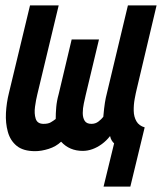

<svg xmlns="http://www.w3.org/2000/svg" viewBox="-20 -546 600 710"><path d="M363 144 402 -16Q398 -19 393.5 -26Q389 -33 387 -43Q374 -26 357 -13.5Q340 -1 322 5.5Q304 12 286 12Q237 12 206 -22Q187 -4 160 4.5Q133 13 110 13Q66 13 42 -6.5Q18 -26 9 -58.5Q0 -91 2 -128.5Q4 -166 13 -202L91 -526H197L118 -197Q113 -177 109.5 -151.5Q106 -126 112 -107Q118 -88 141 -88Q158 -88 167.5 -93.5Q177 -99 186 -106Q186 -127 188 -150Q190 -173 197 -198L245 -400H346L297 -195Q294 -182 290 -163.5Q286 -145 286 -128Q286 -111 293 -99.5Q300 -88 318 -88Q333 -88 344 -96.5Q355 -105 362 -114Q365 -148 368 -166.5Q371 -185 375 -200L453 -526H559L486 -218Q482 -202 478 -180Q474 -158 474.5 -136Q475 -114 484.5 -97.5Q494 -81 515 -75L462 144Z"/></svg>

Font: Ubuntu Sans Mono
Style: Bold Italic
Weight: 700
Italic angle: -13.5°
Monospace: yes
Designer: Dalton Maag Ltd
Foundry: Dalton Maag Ltd
Version: Version 1.006